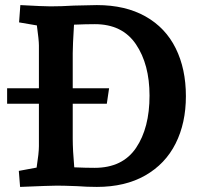

<svg xmlns="http://www.w3.org/2000/svg" viewBox="-20 -730 815 755"><path d="M54 -58 124 -71Q133 -129 133 -155V-322H8V-383H133V-551Q133 -572 125 -630L55 -642L60 -710Q150 -705 179 -705Q222 -705 270 -708Q316 -709 361 -710Q473 -710 552 -665.5Q631 -621 671 -540Q711 -459 711 -352Q711 -246 670.5 -165.5Q630 -85 551 -40Q472 5 361 5Q322 5 283 2Q229 0 204 0Q179 0 59 5ZM272 -72Q318 -70 352 -70Q462 -70 515 -148.5Q568 -227 568 -354Q568 -477 514.5 -556Q461 -635 353 -635Q319 -635 271 -633Q266 -551 266 -521V-383H409L400 -322H266V-185Q266 -140 272 -72Z"/></svg>

Font: Andada Pro ExtraBold
Style: Regular
Weight: 800
Designer: Carolina Giovagnoli
Foundry: Huerta Tipografica
Version: Version 3.005; ttfautohint (v1.8.4)